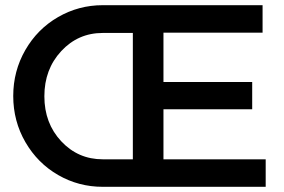

<svg xmlns="http://www.w3.org/2000/svg" viewBox="-20 -720 1093 740"><path d="M610 -106H1004V0H376Q283 0 204 -45.5Q125 -91 78 -172Q31 -253 31 -350Q31 -446 77.5 -527Q124 -608 203.5 -654Q283 -700 376 -700H992V-594H610V-404H952V-299H610ZM376 -106H492V-593H376Q281 -593 216 -523Q151 -453 151 -349Q151 -245 216 -175.5Q281 -106 376 -106Z"/></svg>

Font: Steamflix Grotesk
Style: Regular
Weight: 400
Designer: Julieta Ulanovsky
Foundry: Julieta Ulanovsky
Version: Version 4.000;PS 004.000;hotconv 1.0.88;makeotf.lib2.5.64775